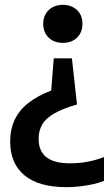

<svg xmlns="http://www.w3.org/2000/svg" viewBox="-20 -573 462 793"><path d="M277 -332 298 -141.5Q237 -124 202.5 -103.5Q168 -83 153.8 -57.8Q139.5 -32.5 139.5 0Q139.5 50.5 171.2 76Q203 101.5 269.5 101.5Q306.5 101.5 342.5 94.8Q378.5 88 409.5 75.5V174Q390 182 364 187.8Q338 193.5 309.5 196.8Q281 200 254.5 200Q140 200 81 151Q22 102 22 12Q22 -38.5 40.5 -78Q59 -117.5 96.5 -147.2Q134 -177 191.5 -199L202 -332ZM239.5 -553Q275 -553 297.8 -531.8Q320.5 -510.5 320.5 -474.5Q320.5 -439 298.2 -417.5Q276 -396 239.5 -396Q203 -396 180.8 -417.8Q158.5 -439.5 158.5 -474.5Q158.5 -509.5 181 -531.2Q203.5 -553 239.5 -553Z"/></svg>

Font: Encode Sans SC Condensed SemiBold
Style: Regular
Weight: 600
Width: 3
Designer: Multiple Designers
Foundry: Impallari Type
Version: Version 3.002